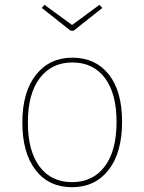

<svg xmlns="http://www.w3.org/2000/svg" viewBox="-20 -769 600 799"><path d="M488 -262Q488 -134 432 -62Q376 10 280 10Q183 10 128 -61.5Q73 -133 73 -259Q73 -386 129.5 -457.5Q186 -529 281 -529Q377 -529 432.5 -459.5Q488 -390 488 -262ZM96 -259Q96 -141 144.5 -76Q193 -11 280 -11Q366 -11 415.5 -76Q465 -141 465 -262Q465 -380 416.5 -444.5Q368 -509 281 -509Q195 -509 145.5 -444Q96 -379 96 -259ZM406 -736 286 -641H274L154 -736L165 -749L280 -665L394 -749Z"/></svg>

Font: Fira Sans Thin
Style: Regular
Weight: 100
Designer: bBox Type GmbH & Carrois Corporate GbR & Edenspiekermann AG
Foundry: bBox Type GmbH & Carrois Corporate GbR & Edenspiekermann AG
Version: Version 4.301